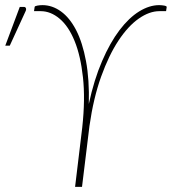

<svg xmlns="http://www.w3.org/2000/svg" viewBox="-78 -728 669 748"><path d="M57 -701Q57.5 -704.5 67.5 -706.2Q77.5 -708 87.5 -708Q125.5 -708 159.5 -683.5Q193.5 -659 218.5 -610.8Q243.5 -562.5 257 -490.2Q270.5 -418 268 -323Q288.5 -418 319.8 -490.2Q351 -562.5 387.8 -610.8Q424.5 -659 464.2 -683.5Q504 -708 542 -708Q547 -708 552.2 -707.5Q557.5 -707 561.8 -706.2Q566 -705.5 568.8 -704Q571.5 -702.5 571.5 -701L569 -684.5H543Q504 -684.5 462.5 -655.5Q421 -626.5 383.5 -569.8Q346 -513 316 -429.5Q286 -346 270.5 -237L241.5 0H214.5L242.5 -232Q254.5 -342 245.2 -426.5Q236 -511 212.5 -568.5Q189 -626 154.2 -655.2Q119.5 -684.5 80.5 -684.5H54.5ZM-57.5 -550 -1 -701H15.5Q21 -701 23 -696Q25 -691 21.5 -684L-40 -550Z"/></svg>

Font: Lato ExtraLight
Style: Italic
Weight: 275
Italic angle: -7°
Designer: Lukasz Dziedzic with Adam Twardoch and Botio Nikoltchev
Foundry: tyPoland Lukasz Dziedzic
Version: Version 2.015; 2015-08-06; http://www.latofonts.com/